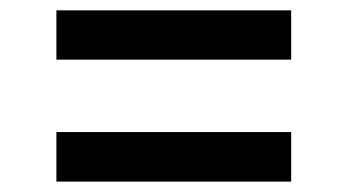

<svg xmlns="http://www.w3.org/2000/svg" viewBox="-20 -579 668 369"><path d="M88.4 -464.4H539.6V-559.1H88.4ZM88.4 -230H539.6V-325.2H88.4Z"/></svg>

Font: Merriweather
Style: Bold
Weight: 700
Designer: Eben Sorkin ( eben@eyebytes.com )
Foundry: Sorkin Type Co.
Version: Version 1.003